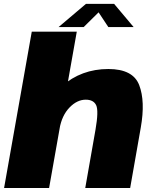

<svg xmlns="http://www.w3.org/2000/svg" viewBox="-34 -944 776 964"><path d="M-13.5 0H212.5L351.5 -785H125.5ZM394 0H619.5L673 -304.5Q696 -435.5 665 -516.5Q634 -597.5 510 -597.5Q374.5 -597.5 276 -511.2Q177.5 -425 163 -341.5L265 -298Q277 -365 315 -404.2Q353 -443.5 396.5 -443.5Q435.5 -443.5 448.8 -415.8Q462 -388 445.5 -293ZM260 -808H386L461 -882L510 -808H637L539 -924.5H397.5Z"/></svg>

Font: Anybody UltraCondensed Thin Black
Style: Italic
Weight: 900
Italic angle: -10°
Version: Version 1.111